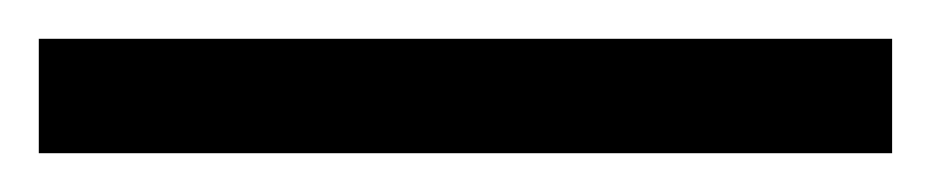

<svg xmlns="http://www.w3.org/2000/svg" viewBox="-25 63 480 99"><path d="M-5 142V83H435V142Z"/></svg>

Font: Noto Serif SemiCondensed Black
Style: Regular
Weight: 900
Width: 4
Designer: Monotype Design Team
Foundry: Monotype Imaging Inc.
Version: Version 2.014; ttfautohint (v1.8.4.7-5d5b)